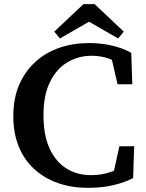

<svg xmlns="http://www.w3.org/2000/svg" viewBox="-20 -887 703 923"><path d="M402 16Q325 16 260 -6.5Q195 -29 146.5 -72.5Q98 -116 71 -180.5Q44 -245 44 -329Q44 -414 72 -479Q100 -544 150 -589.5Q200 -635 266 -657.5Q332 -680 406 -680Q468 -680 520 -667.5Q572 -655 611 -633L616 -482H545L511 -630L581 -622V-561Q545 -590 505.5 -604.5Q466 -619 421 -619Q357 -619 304 -587.5Q251 -556 220 -492.5Q189 -429 189 -333Q189 -237 218.5 -173Q248 -109 299.5 -77Q351 -45 417 -45Q467 -45 510.5 -59.5Q554 -74 590 -101V-42L521 -35L554 -184H625L620 -31Q582 -11 527.5 2.5Q473 16 402 16ZM435 -867 575 -735 548 -702 364 -808H452L268 -702L241 -735L381 -867Z"/></svg>

Font: Source Serif 4 SemiBold
Style: Regular
Weight: 600
Designer: Frank Grießhammer
Foundry: Adobe Systems Incorporated
Version: Version 4.004;hotconv 1.0.116;makeotfexe 2.5.65601